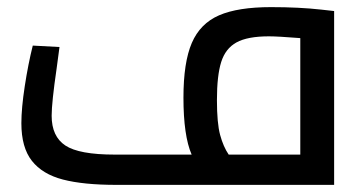

<svg xmlns="http://www.w3.org/2000/svg" viewBox="-20 -519 1015 539"><path d="M918 -488V0H307Q214 0 156.5 -15Q99 -30 69.5 -67.5Q40 -105 40 -173Q40 -215 49.5 -277Q59 -339 72 -391L147 -387L139 -327Q125 -231 125 -194Q125 -136 163.5 -110.5Q202 -85 302 -85H518Q495 -138 495 -245Q495 -344 518.5 -398.5Q542 -453 595 -476Q648 -499 741 -499Q820 -499 882 -492ZM622 -85H823V-412Q760 -417 735 -417Q675 -417 644 -400Q613 -383 601 -345Q589 -307 589 -238Q589 -173 598 -140Q607 -107 622 -85Z"/></svg>

Font: Cairo SemiBold
Style: Regular
Weight: 600
Designer: Mohamed Gaber, the designers of Titillium
Foundry: Kief Type Foundry
Version: Version 2.009; ttfautohint (v1.5.33-1714) -l 8 -r 50 -G 200 